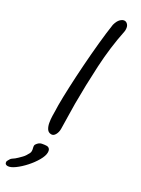

<svg xmlns="http://www.w3.org/2000/svg" viewBox="-284 -804 823 1118"><g transform="rotate(30 127.5 -245.0)"><path d="M152 76Q163 76 170 83.5Q177 91 177 107Q177 129 159 160.5Q141 192 114 222Q87 252 59.5 272Q32 292 13 292Q-6 292 -6 274Q-6 270 -2 263Q1 258 4.5 252Q8 246 14 242Q30 232 44.5 217.5Q59 203 63 199Q71 191 77.5 180.5Q84 170 89 160Q92 154 92 146Q92 137 89.5 128.5Q87 120 87 113Q87 107 90 103Q103 83 121.5 79.5Q140 76 152 76ZM141 5Q122 5 112 -10Q102 -25 98 -47Q94 -69 93.5 -91Q93 -113 93 -126Q93 -134 92.5 -144Q92 -154 92 -164Q92 -214 95 -285.5Q98 -357 103.5 -436.5Q109 -516 116.5 -592Q124 -668 133 -727Q141 -756 154.5 -769Q168 -782 181 -782Q193 -782 202.5 -771Q212 -760 212 -740Q212 -736 212 -733Q212 -730 211 -726Q186 -605 179 -473Q172 -341 172 -219Q172 -169 173.5 -130.5Q175 -92 175 -51Q175 -29 165.5 -12Q156 5 141 5Z"/></g></svg>

Font: Fuzzy Bubbles
Style: Regular
Weight: 400
Designer: Robert E. Leuschke
Foundry: Robert E. Leuschke
Version: Version 1.010; ttfautohint (v1.8.3)